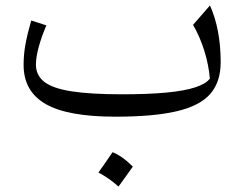

<svg xmlns="http://www.w3.org/2000/svg" viewBox="-20 -426 904 711"><path d="M757.1 -134.9Q742.6 -115.4 702.5 -102.4Q662.5 -89.4 595.4 -83.1Q528.3 -76.8 432.2 -76.8Q315.7 -76.8 245.6 -87.7Q175.4 -98.5 144.2 -122.8Q113 -147.1 113 -187.1Q113 -213.5 123.3 -251.8Q133.6 -290 151.7 -332L95.6 -350.2Q80.1 -295.4 73.8 -259.1Q67.4 -222.8 67.4 -185.6Q67.4 -87.9 148.9 -40.9Q230.3 6.1 407.1 6.1Q549.6 6.1 635.2 -14.2Q720.8 -34.4 759 -78.7Q797.2 -122.9 797.2 -195.7Q797.2 -317.3 757.5 -405.8L694.9 -334Q720.4 -290 736.7 -237.8Q752.9 -185.7 757.1 -134.9ZM396.8 137.6Q383.5 157.2 370.8 175.5Q358.1 193.9 344.6 212.7Q364.3 223.3 383.2 236.4Q402.1 249.6 418.7 265Q432.6 246.1 445.8 227.6Q459 209.1 471.9 190.9Q451.1 170.3 432.5 157.3Q413.9 144.4 396.8 137.6Z"/></svg>

Font: Pinar-VF
Style: Regular
Weight: 300
Designer: Amin Abedi
Version: Version 3.0